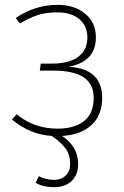

<svg xmlns="http://www.w3.org/2000/svg" viewBox="-20 -551 510 791"><path d="M401 -148Q401 -76 356.5 -35.5Q312 5 236 9Q302 54 302 124Q302 168 276 194Q250 220 201 220Q156 220 127 202L140 175Q168 190 203 190Q232 190 250.5 172.5Q269 155 269 125Q269 86 249.5 60Q230 34 193 9Q102 3 29 -59L49 -80Q120 -21 217 -21Q286 -21 326 -52Q366 -83 366 -149Q366 -260 201 -260H144L148 -289H194Q265 -289 302.5 -317Q340 -345 340 -396Q340 -444 307 -472Q274 -500 217 -500Q169 -500 135.5 -489Q102 -478 62 -454L45 -477Q124 -531 218 -531Q287 -531 331 -494.5Q375 -458 375 -397Q375 -297 263 -276Q401 -268 401 -148Z"/></svg>

Font: FiraSans
Style: Regular
Weight: 200
Designer: Carrois Corporate & Edenspiekermann AG
Foundry: Carrois Corporate GbR & Edenspiekermann AG
Version: Version 3.106;PS 003.106;hotconv 1.0.70;makeotf.lib2.5.58329